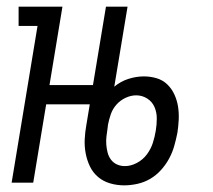

<svg xmlns="http://www.w3.org/2000/svg" viewBox="-20 -550 640 578"><path d="M15 0 93 -472H36V-530H168L129 -294H292L283 -236H119L80 0ZM354 8Q332 8 311.5 2Q291 -4 275.5 -17Q260 -30 251 -48.5Q242 -67 238 -88Q234 -109 235 -130.5Q236 -152 240 -174L299 -530H364L324 -289Q343 -305 366.5 -312.5Q390 -320 413 -320Q433 -320 451.5 -314.5Q470 -309 483.5 -296Q497 -283 505 -265.5Q513 -248 516 -229Q519 -210 518 -189.5Q517 -169 514 -150Q510 -130 504.5 -110.5Q499 -91 489 -72.5Q479 -54 464.5 -38Q450 -22 432 -11.5Q414 -1 393.5 3.5Q373 8 354 8ZM356 -50Q374 -50 392 -59.5Q410 -69 422 -85Q434 -101 440 -119.5Q446 -138 449 -157Q452 -175 452 -193.5Q452 -212 445 -228Q438 -244 423 -253.5Q408 -263 390 -263Q374 -263 358 -255.5Q342 -248 330.5 -235Q319 -222 313.5 -206Q308 -190 305 -174L304 -165Q302 -152 300.5 -139.5Q299 -127 300 -114.5Q301 -102 304 -90.5Q307 -79 314 -69.5Q321 -60 332 -55Q343 -50 356 -50Z"/></svg>

Font: Iosevka Curly Slab LtEx
Style: Italic
Weight: 300
Width: 7
Italic angle: -9°
Monospace: yes
Designer: Belleve Invis
Foundry: Belleve Invis
Version: Version 11.1.0; ttfautohint (v1.8.3)